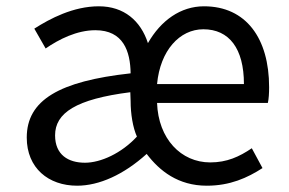

<svg xmlns="http://www.w3.org/2000/svg" viewBox="-20 -577 917 610"><path d="M225 13C295 13 373 -22 446 -88C487 -34 546 13 637 13C711 13 766 -12 814 -43L780 -106C740 -79 701 -61 648 -61C555 -61 483 -136 479 -250H831C834 -263 835 -281 835 -300C835 -455 762 -557 628 -557C554 -557 491 -512 450 -440C427 -511 374 -557 294 -557C213 -557 139 -518 89 -486L125 -423C167 -452 224 -481 283 -481C372 -481 394 -414 395 -344C168 -319 65 -259 65 -140C65 -43 134 13 225 13ZM250 -60C197 -60 155 -85 155 -147C155 -218 221 -262 394 -284L395 -256C395 -215 402 -172 415 -143C366 -90 300 -60 250 -60ZM479 -310C489 -417 551 -484 626 -484C708 -484 755 -423 755 -310Z"/></svg>

Font: Noto Sans Japanese Regular
Style: Regular
Weight: 400
Designer: Ryoko NISHIZUKA (kana & ideographs); Paul D. Hunt (Latin, Greek & Cyrillic); Wenlong ZHANG (bopomofo); Sandoll Communica
Foundry: Adobe Systems Incorporated
Version: Version 1.000;PS 1;hotconv 1.0.78;makeotf.lib2.5.61930